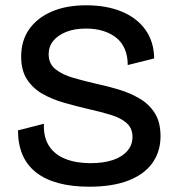

<svg xmlns="http://www.w3.org/2000/svg" viewBox="-20 -693 673 726"><path d="M317 13Q252 13 201.5 -0.5Q151 -14 116.5 -41Q82 -68 65 -108Q48 -148 48 -200L146 -225Q144 -174 165.5 -141Q187 -108 227.5 -92Q268 -76 322 -76Q373 -76 408.5 -88.5Q444 -101 462.5 -123.5Q481 -146 481 -175Q481 -208 459 -227.5Q437 -247 399.5 -258.5Q362 -270 317 -280Q270 -291 224 -304Q178 -317 141 -338Q104 -359 82 -393Q60 -427 60 -479Q60 -539 90 -582Q120 -625 175 -649Q230 -673 306 -673Q382 -673 439.5 -649.5Q497 -626 529.5 -581Q562 -536 563 -472L463 -447Q463 -481 452 -507Q441 -533 420 -550Q399 -567 370 -576Q341 -585 305 -585Q262 -585 230.5 -572.5Q199 -560 181.5 -538.5Q164 -517 164 -488Q164 -452 189.5 -431.5Q215 -411 256 -399Q297 -387 345 -376Q388 -367 430.5 -354Q473 -341 508.5 -320Q544 -299 565.5 -265Q587 -231 587 -178Q587 -120 556.5 -77Q526 -34 466 -10.5Q406 13 317 13Z"/></svg>

Font: Bricolage Grotesque 24pt Medium
Style: Regular
Weight: 500
Designer: Mathieu Triay
Foundry: Atelier Triay
Version: Version 1.001;gftools[0.9.33.dev8+g029e19f]